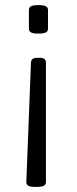

<svg xmlns="http://www.w3.org/2000/svg" viewBox="-20 -545 298 744"><path d="M134 -321Q158 -321 158 -303V161Q158 179 127 179H112Q81 179 82 160L100 -303Q101 -321 124 -321ZM134 -525Q166 -525 166 -507V-433Q166 -415 134 -415H124Q92 -415 92 -433V-507Q92 -525 124 -525Z"/></svg>

Font: Asap Condensed Light
Style: Regular
Weight: 300
Width: 3
Designer: Pablo Cosgaya
Foundry: Omnibus-Type
Version: Version 3.001; ttfautohint (v1.8.4.7-5d5b)